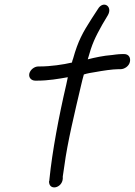

<svg xmlns="http://www.w3.org/2000/svg" viewBox="-20 -741 588 838"><path d="M155 -451H148C129 -451 112 -436 108 -420C104 -402 117 -389 134 -389H142C192 -389 236 -397 276 -404L269 -371C237 -234 208 -80 196 39L195 49L194 50C193 93 251 81 254 39V29C254 25 258 7 261 -18C274 -118 307 -254 334 -369C338 -385 341 -400 346 -416C361 -421 380 -424 399 -427C426 -432 471 -439 497 -439H506C523 -439 543 -452 547 -471C551 -489 542 -505 522 -505H513C496 -505 470 -501 470 -501C431 -498 395 -490 363 -482C382 -551 395 -577 426 -633L451 -675C473 -714 430 -741 407 -701L379 -658C342 -600 321 -564 299 -485C297 -480 295 -474 294 -468C256 -459 200 -451 155 -451Z"/></svg>

Font: Stray Cat
Style: ExBdCnObl
Weight: 800
Version: Version 1.0